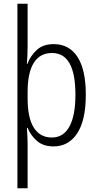

<svg xmlns="http://www.w3.org/2000/svg" viewBox="-20 -831 529 1036"><path d="M443 -320Q443 -182 396.5 -111.5Q350 -41 269 -41Q213 -41 179 -71Q145 -101 129 -141H125Q126 -124 127.5 -102Q129 -80 129 -59V185H74V-811H129V-583Q129 -536 125 -485H127Q145 -531 179 -562Q213 -593 270 -593Q353 -593 398 -524Q443 -455 443 -320ZM387 -320Q387 -545 261 -545Q195 -545 162 -491.5Q129 -438 129 -336V-300Q129 -195 162.5 -142Q196 -89 260 -89Q322 -89 354.5 -148Q387 -207 387 -320Z"/></svg>

Font: Noto Sans Tamil UI Condensed Light
Style: Regular
Weight: 300
Width: 3
Designer: Jelle Bosma - Monotype Design Team
Foundry: Monotype Imaging Inc.
Version: Version 2.004; ttfautohint (v1.8.4.7-5d5b)